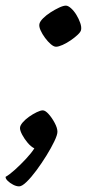

<svg xmlns="http://www.w3.org/2000/svg" viewBox="-70 -532 310 682"><path d="M-2 130Q-12 130 -23.5 124Q-35 118 -43 110Q-51 102 -50 96Q-37 89 -17 71Q3 53 22.5 32Q42 11 52 -5Q40 -11 28.5 -24.5Q17 -38 9 -53Q1 -68 1 -77Q1 -86 10.5 -97Q20 -108 33.5 -117.5Q47 -127 60.5 -133.5Q74 -140 82 -140Q91 -140 103 -126.5Q115 -113 124.5 -95Q134 -77 134 -64Q134 -53 123 -30Q112 -7 95 20.5Q78 48 59.5 73Q41 98 24.5 114Q8 130 -2 130ZM129 -366Q121 -366 110.5 -375Q100 -384 90 -397.5Q80 -411 74 -424.5Q68 -438 70 -447Q72 -456 83 -467Q94 -478 109.5 -488Q125 -498 140 -505Q155 -512 164 -512Q172 -512 182.5 -502.5Q193 -493 201.5 -479Q210 -465 215 -450.5Q220 -436 218 -426Q217 -419 206.5 -409Q196 -399 181.5 -389Q167 -379 152.5 -372.5Q138 -366 129 -366Z"/></svg>

Font: Texturina Medium 12pt Medium
Style: Italic
Weight: 500
Italic angle: -11°
Version: Version 1.002